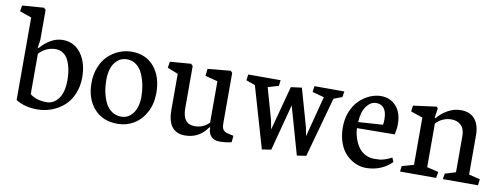

<svg xmlns="http://www.w3.org/2000/svg" viewBox="-61 -892 3099 1185"><g transform="rotate(10 1488.5 -299.5)"><path d="M67.9 -23.9V-541L-6.3 -566.9L0 -604L135.3 -614.3L147.5 -603V-414.6L140.1 -363.8H146Q212.4 -438.5 285.6 -438.5Q356.4 -438.5 399.4 -380.9Q442.4 -323.2 442.4 -230.5Q442.4 -174.3 422.6 -127.7Q402.8 -81.1 369.4 -51.3Q335.9 -21.5 292.7 -5.1Q249.5 11.2 201.7 11.2Q123.5 11.2 67.9 -23.9ZM355.5 -199.2Q355.5 -223.1 352.8 -245.6Q350.1 -268.1 343 -292.2Q335.9 -316.4 324.7 -334.2Q313.5 -352.1 294.7 -363.5Q275.9 -375 252.4 -375Q191.9 -375 147.5 -328.1V-75.7Q162.6 -60.5 190.7 -51.5Q218.8 -42.5 250.5 -42.5Q295.4 -42.5 325.4 -82.3Q355.5 -122.1 355.5 -199.2Z M591.3 -242.7Q591.3 -203.1 598.6 -167.5Q606 -131.8 620.6 -101.3Q635.3 -70.8 661.4 -52.7Q687.5 -34.7 721.7 -34.7Q754.4 -34.7 778.1 -55.9Q801.8 -77.1 812.3 -108.2Q822.8 -139.2 822.8 -175.3Q822.8 -213.9 815.7 -250Q808.6 -286.1 794.4 -318.4Q780.3 -350.6 754.9 -370.1Q729.5 -389.6 696.3 -389.6Q661.1 -389.6 636.7 -368.4Q612.3 -347.2 601.8 -314.9Q591.3 -282.7 591.3 -242.7ZM909.7 -215.3Q909.7 -148.4 882.3 -96.2Q855 -43.9 808.3 -15.6Q761.7 12.7 705.1 12.7Q611.3 12.7 557.9 -49.1Q504.4 -110.8 504.4 -208Q504.4 -261.7 522.2 -306.6Q540 -351.6 569.8 -380.4Q599.6 -409.2 637.7 -425Q675.8 -440.9 716.8 -440.9Q806.2 -440.9 857.9 -379.2Q909.7 -317.4 909.7 -215.3Z M1273.9 -64H1268.1Q1217.3 11.2 1127.9 11.2Q1019 11.2 1019 -130.4V-355.5L952.1 -382.3L958.5 -420.9L1089.8 -431.2L1101.6 -419.4V-154.8Q1101.6 -55.7 1177.2 -55.7Q1231.9 -55.7 1268.1 -93.8V-353L1189.9 -373.5L1194.8 -417.5L1338.4 -431.2L1349.1 -419.4V-105Q1349.1 -87.4 1352.3 -75.9Q1355.5 -64.5 1363.8 -58.1Q1372.1 -51.8 1379.4 -49.1Q1386.7 -46.4 1401.9 -43.5L1423.8 -38.6L1419.9 2.4Q1382.8 11.2 1345.7 11.2Q1310.5 11.2 1292.2 -8.5Q1273.9 -28.3 1273.9 -60.1Z M1788.6 -404.8 1855.5 -168.5 1865.7 -114.3 1932.1 -370.1 1858.4 -390.1 1863.3 -427.2H2050.8L2044.9 -391.1L1992.2 -371.1L1888.2 4.9L1830.6 13.7L1745.6 -286.1L1668.9 4.9L1611.3 13.7L1500 -370.1L1443.4 -390.1L1448.2 -427.2H1651.4L1646.5 -391.1L1580.1 -371.1L1635.3 -175.8L1646.5 -117.7L1720.7 -396Z M2402.8 -220.2 2166.5 -217.8Q2168 -187.5 2177 -158.7Q2186 -129.9 2201.9 -105Q2217.8 -80.1 2244.1 -64.9Q2270.5 -49.8 2302.7 -49.8H2305.7Q2326.7 -49.8 2338.4 -50.8Q2350.1 -51.8 2370.1 -58.1Q2390.1 -64.5 2413.6 -76.7L2424.3 -50.8Q2395 -20 2353 -2.7Q2311 14.6 2263.7 14.6Q2228.5 14.6 2196 0Q2163.6 -14.6 2137.2 -41.5Q2110.8 -68.4 2095.2 -111.8Q2079.6 -155.3 2079.6 -209Q2079.6 -262.2 2097.7 -306.4Q2115.7 -350.6 2144.8 -378.9Q2173.8 -407.2 2209 -422.9Q2244.1 -438.5 2280.3 -438.5Q2336.4 -438.5 2373.8 -398.4Q2411.1 -358.4 2411.1 -284.2Q2411.1 -255.9 2402.8 -220.2ZM2167.5 -255.9 2320.8 -266.1Q2324.2 -276.9 2324.2 -299.8Q2324.2 -391.1 2256.3 -391.1Q2223.6 -391.1 2197.3 -356.7Q2170.9 -322.3 2167.5 -255.9Z M2897.9 -300.8V-55.7L2968.3 -38.6L2963.4 0H2743.2L2749 -35.2L2815.9 -55.7V-281.7Q2815.9 -327.1 2792.7 -349.6Q2769.5 -372.1 2731.4 -372.1Q2704.6 -372.1 2679.2 -360.8Q2653.8 -349.6 2635.3 -329.6V-55.7L2707.5 -38.6L2701.2 0H2474.6L2479.5 -35.2L2552.7 -55.7V-352.1L2478 -377.4L2482.9 -414.6L2627.9 -433.6L2636.7 -424.3L2627.9 -362.3H2632.8Q2660.2 -395 2698.7 -416.7Q2737.3 -438.5 2780.3 -438.5Q2837.4 -438.5 2867.7 -402.6Q2897.9 -366.7 2897.9 -300.8Z"/></g></svg>

Font: Neuton
Style: Regular
Weight: 400
Designer: Brian M Zick
Version: Version 1.3